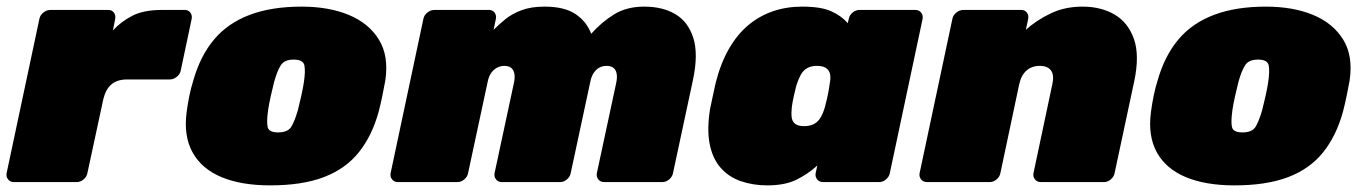

<svg xmlns="http://www.w3.org/2000/svg" viewBox="-32 -550 4125 580"><path d="M10 0Q-1 0 -7.5 -8Q-14 -16 -12 -27L87 -493Q89 -504 99 -512Q109 -520 120 -520H295Q306 -520 312 -512Q318 -504 316 -493L309 -458Q334 -485 368 -502.5Q402 -520 458 -520H526Q537 -520 543 -512Q549 -504 547 -493L514 -337Q512 -326 502 -318Q492 -310 481 -310H352Q322 -310 304.5 -295Q287 -280 280 -250L232 -27Q230 -16 220.5 -8Q211 0 200 0Z M784 10Q697 10 637 -15Q577 -40 549.5 -90Q522 -140 532 -213Q535 -236 540 -260.5Q545 -285 552 -307Q573 -381 614.5 -430.5Q656 -480 722 -505Q788 -530 879 -530Q961 -530 1021.5 -505Q1082 -480 1112.5 -430.5Q1143 -381 1132 -307Q1128 -285 1123 -260.5Q1118 -236 1112 -213Q1092 -140 1052 -90Q1012 -40 946.5 -15Q881 10 784 10ZM808 -150Q837 -150 847.5 -166.5Q858 -183 868 -218Q872 -233 878 -260Q884 -287 886 -302Q891 -335 887.5 -352.5Q884 -370 855 -370Q827 -370 816 -352.5Q805 -335 796 -302Q792 -287 786 -260Q780 -233 778 -218Q773 -183 776.5 -166.5Q780 -150 808 -150Z M1170 0Q1159 0 1152.5 -8Q1146 -16 1148 -27L1247 -493Q1249 -504 1259 -512Q1269 -520 1280 -520H1445Q1456 -520 1462 -512Q1468 -504 1466 -493L1459 -460Q1474 -475 1494 -491.5Q1514 -508 1543 -519Q1572 -530 1613 -530Q1673 -530 1706.5 -507.5Q1740 -485 1754 -448Q1785 -483 1823 -506.5Q1861 -530 1914 -530Q1970 -530 2008.5 -507Q2047 -484 2062.5 -435Q2078 -386 2061 -307L2001 -27Q1999 -16 1989.5 -8Q1980 0 1969 0H1793Q1782 0 1775.5 -8Q1769 -16 1771 -27L1830 -302Q1833 -318 1830.5 -329Q1828 -340 1820.5 -345.5Q1813 -351 1800 -351Q1788 -351 1778 -345.5Q1768 -340 1761 -329Q1754 -318 1751 -302L1692 -27Q1690 -16 1680.5 -8Q1671 0 1660 0H1484Q1473 0 1466.5 -8Q1460 -16 1462 -27L1521 -302Q1524 -318 1521.5 -329Q1519 -340 1511.5 -345.5Q1504 -351 1491 -351Q1479 -351 1468.5 -345Q1458 -339 1451 -328.5Q1444 -318 1441 -302L1382 -27Q1380 -16 1370.5 -8Q1361 0 1350 0Z M2286 10Q2243 10 2206.5 -2.5Q2170 -15 2145.5 -42.5Q2121 -70 2112 -114Q2103 -158 2113 -221Q2118 -244 2121.5 -261Q2125 -278 2130 -300Q2145 -359 2170 -402.5Q2195 -446 2228.5 -474Q2262 -502 2303 -516Q2344 -530 2391 -530Q2448 -530 2479 -516Q2510 -502 2529 -480L2532 -493Q2534 -504 2543.5 -512Q2553 -520 2564 -520H2733Q2744 -520 2750.5 -512Q2757 -504 2755 -493L2656 -27Q2654 -16 2644.5 -8Q2635 0 2624 0H2454Q2443 0 2436.5 -8Q2430 -16 2432 -27L2437 -50Q2407 -23 2372.5 -6.5Q2338 10 2286 10ZM2397 -169Q2416 -169 2428 -176Q2440 -183 2447.5 -196Q2455 -209 2460 -227Q2466 -250 2469 -264.5Q2472 -279 2475 -301Q2478 -317 2475 -328Q2472 -339 2462.5 -345Q2453 -351 2436 -351Q2418 -351 2406 -344Q2394 -337 2387 -324Q2380 -311 2374 -293Q2370 -278 2366 -260Q2362 -242 2360 -227Q2358 -209 2359.5 -196Q2361 -183 2370 -176Q2379 -169 2397 -169Z M2768 0Q2757 0 2750.5 -8Q2744 -16 2746 -27L2845 -493Q2847 -504 2857 -512Q2867 -520 2878 -520H3053Q3064 -520 3070 -512Q3076 -504 3074 -493L3067 -460Q3099 -489 3142 -509.5Q3185 -530 3238 -530Q3294 -530 3335 -506Q3376 -482 3393.5 -432Q3411 -382 3394 -303L3335 -27Q3333 -16 3323.5 -8Q3314 0 3303 0H3112Q3101 0 3094.5 -8Q3088 -16 3090 -27L3147 -296Q3153 -323 3143 -337Q3133 -351 3109 -351Q3085 -351 3069 -337Q3053 -323 3047 -296L2990 -27Q2988 -16 2978.5 -8Q2969 0 2958 0Z M3697 10Q3610 10 3550 -15Q3490 -40 3462.5 -90Q3435 -140 3445 -213Q3448 -236 3453 -260.5Q3458 -285 3465 -307Q3486 -381 3527.5 -430.5Q3569 -480 3635 -505Q3701 -530 3792 -530Q3874 -530 3934.5 -505Q3995 -480 4025.5 -430.5Q4056 -381 4045 -307Q4041 -285 4036 -260.5Q4031 -236 4025 -213Q4005 -140 3965 -90Q3925 -40 3859.5 -15Q3794 10 3697 10ZM3721 -150Q3750 -150 3760.5 -166.5Q3771 -183 3781 -218Q3785 -233 3791 -260Q3797 -287 3799 -302Q3804 -335 3800.5 -352.5Q3797 -370 3768 -370Q3740 -370 3729 -352.5Q3718 -335 3709 -302Q3705 -287 3699 -260Q3693 -233 3691 -218Q3686 -183 3689.5 -166.5Q3693 -150 3721 -150Z"/></svg>

Font: Rubik Black
Style: Italic
Weight: 900
Italic angle: -12°
Designer: Hubert and Fischer
Foundry: Hubert and Fischer
Version: Version 2.300;gftools[0.9.30]